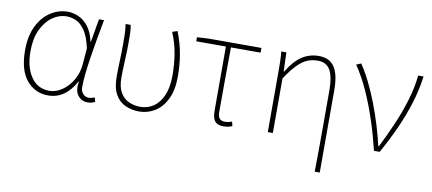

<svg xmlns="http://www.w3.org/2000/svg" viewBox="-63 -716 2522 1122"><g transform="rotate(10 1198.0 -155.0)"><path d="M232 12Q154 12 104 -47.5Q54 -107 54 -225Q54 -310 83 -369Q112 -428 159.5 -459Q207 -490 262 -490Q294 -490 326.5 -475.5Q359 -461 384.5 -428Q410 -395 422 -340H424L448 -478H478Q468 -426 458 -370Q448 -314 439.5 -259.5Q431 -205 425.5 -156.5Q420 -108 420 -70Q420 -46 434.5 -31Q449 -16 468 -16Q477 -16 486.5 -18.5Q496 -21 503 -24L510 2Q503 5 492 8.5Q481 12 466 12Q430 12 408 -16.5Q386 -45 396 -100H394Q333 12 232 12ZM234 -16Q274 -16 310.5 -41.5Q347 -67 371.5 -109.5Q396 -152 400 -202L408 -298Q392 -370 366.5 -405Q341 -440 313 -451Q285 -462 260 -462Q215 -462 175.5 -434Q136 -406 111 -353.5Q86 -301 86 -225Q86 -131 125 -73.5Q164 -16 234 -16Z M772 12Q727 12 689.5 -5Q652 -22 630 -61Q608 -100 608 -165Q608 -214 610 -262.5Q612 -311 612 -360Q612 -389 611.5 -415.5Q611 -442 606 -478H636Q641 -453 641.5 -427.5Q642 -402 642 -372Q642 -323 639 -265.5Q636 -208 636 -166Q636 -109 655.5 -76.5Q675 -44 706.5 -30Q738 -16 774 -16Q816 -16 851 -39Q886 -62 907 -109.5Q928 -157 928 -230Q928 -292 918.5 -353Q909 -414 882 -480L912 -490Q938 -424 949 -360Q960 -296 960 -229Q960 -148 934 -94.5Q908 -41 865 -14.5Q822 12 772 12Z M1274 12Q1249 12 1234 3.5Q1219 -5 1212.5 -23.5Q1206 -42 1206 -72V-450H1030V-474L1096 -478H1412V-450H1236Q1235 -353 1234.5 -258Q1234 -163 1234 -66Q1234 -41 1244 -28.5Q1254 -16 1276 -16Q1287 -16 1298 -18.5Q1309 -21 1318 -24L1324 2Q1317 5 1303 8.5Q1289 12 1274 12Z M1844 180Q1845 120 1845.5 59.5Q1846 -1 1846 -62Q1846 -123 1846 -183.5Q1846 -244 1846 -304Q1846 -384 1823.5 -423Q1801 -462 1750 -462Q1716 -462 1687.5 -450Q1659 -438 1629.5 -408Q1600 -378 1564 -324V0H1534V-360Q1534 -389 1533.5 -415.5Q1533 -442 1530 -478H1560L1564 -364H1566Q1608 -433 1652.5 -461.5Q1697 -490 1752 -490Q1815 -490 1844.5 -445.5Q1874 -401 1874 -308V180Z M2164 0Q2143 -87 2115 -173Q2087 -259 2052 -337Q2017 -415 1974 -478L2002 -490Q2031 -447 2058.5 -391.5Q2086 -336 2109.5 -274.5Q2133 -213 2152 -151Q2171 -89 2184 -32H2188Q2222 -99 2255 -175Q2288 -251 2311.5 -328.5Q2335 -406 2342 -478H2374Q2363 -396 2338.5 -317Q2314 -238 2278.5 -159.5Q2243 -81 2198 0Z"/></g></svg>

Font: Source Sans Variable
Style: Regular
Weight: 200
Designer: Paul D. Hunt
Foundry: Adobe Systems Incorporated
Version: Version 3.006;hotconv 1.0.111;makeotfexe 2.5.65597